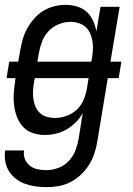

<svg xmlns="http://www.w3.org/2000/svg" viewBox="-27 -548 547 791"><path d="M166 223Q143 223 120.5 220Q98 217 77 209.5Q56 202 39 189Q22 176 10.5 158Q-1 140 -5 118Q-9 96 -6 72H72Q69 91 76 108Q83 125 97 135.5Q111 146 128.5 149.5Q146 153 165 153Q189 153 214 143.5Q239 134 257 114.5Q275 95 284 71Q293 47 297 23L314 -83Q303 -62 285.5 -44.5Q268 -27 247.5 -15Q227 -3 204 2.5Q181 8 158 8Q132 8 108 0Q84 -8 67.5 -26Q51 -44 42.5 -67Q34 -90 31 -115.5Q28 -141 30 -167Q32 -193 36 -219L37 -226H0L11 -294H48L56 -339Q60 -362 66.5 -385.5Q73 -409 85 -430.5Q97 -452 113.5 -471Q130 -490 151 -503Q172 -516 196 -522Q220 -528 243 -528Q268 -528 291 -521Q314 -514 330.5 -499Q347 -484 356.5 -462.5Q366 -441 370 -418L387 -520H466L428 -294H473L462 -226H417L374 34Q370 59 362 83.5Q354 108 340.5 130Q327 152 307 171Q287 190 263.5 202Q240 214 215 218.5Q190 223 166 223ZM349 -294 351 -303Q354 -321 355.5 -339Q357 -357 354.5 -374.5Q352 -392 345.5 -408Q339 -424 327 -435.5Q315 -447 298 -452.5Q281 -458 263 -458Q239 -458 214.5 -448Q190 -438 172.5 -419Q155 -400 146 -376Q137 -352 133 -328L127 -294ZM200 -62Q223 -62 247 -70.5Q271 -79 289.5 -96.5Q308 -114 317.5 -137Q327 -160 331 -183L338 -226H116L113 -208Q110 -191 109 -173.5Q108 -156 110.5 -139.5Q113 -123 119.5 -108Q126 -93 138 -82Q150 -71 166.5 -66.5Q183 -62 200 -62Z"/></svg>

Font: Iosevka Curly
Style: Italic
Weight: 400
Italic angle: -9°
Monospace: yes
Designer: Belleve Invis
Foundry: Belleve Invis
Version: Version 22.1.2; ttfautohint (v1.8.4)